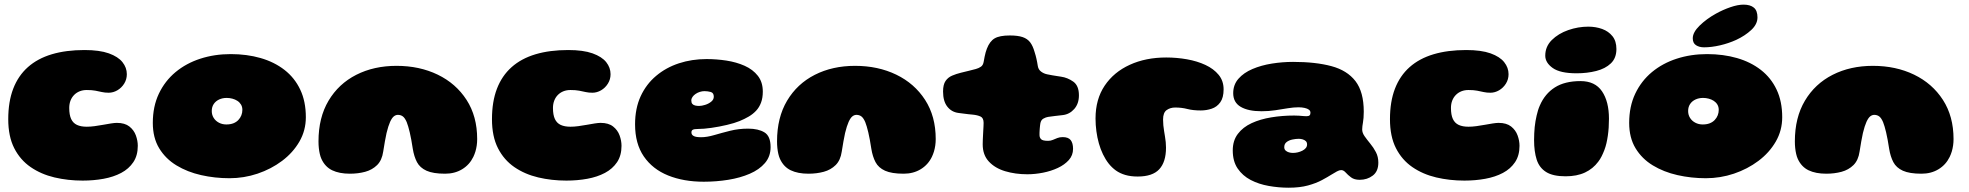

<svg xmlns="http://www.w3.org/2000/svg" viewBox="-20 -758 8718 850"><path d="M346 41.5Q280.5 41.5 221.2 27.5Q162 13.5 115.8 -18.2Q69.5 -50 43 -102Q16.5 -154 16.5 -230.5Q16.5 -308 38.5 -365.2Q60.5 -422.5 103.5 -460.8Q146.5 -499 209.5 -517.8Q272.5 -536.5 354 -536.5Q420.5 -536.5 461.8 -521.8Q503 -507 522.2 -482.8Q541.5 -458.5 541.5 -429.5Q541.5 -406.5 529.8 -387.8Q518 -369 499.5 -358.2Q481 -347.5 461 -347.5Q444.5 -347.5 431.2 -350.5Q418 -353.5 402.5 -356.5Q387 -359.5 364 -359.5Q347 -359.5 333 -354Q319 -348.5 308.5 -338Q298 -327.5 292.2 -312.8Q286.5 -298 286.5 -280Q286.5 -249.5 295 -231.2Q303.5 -213 320.8 -205Q338 -197 364 -197Q380 -197 398.8 -199.5Q417.5 -202 436.5 -205.5Q455.5 -209 471.5 -211.5Q487.5 -214 497.5 -214Q532.5 -214 552.8 -198Q573 -182 581.5 -158.5Q590 -135 590 -112.5Q590 -69.5 570.2 -40Q550.5 -10.5 516.5 7.5Q482.5 25.5 438.5 33.5Q394.5 41.5 346 41.5Z M996 31Q931 31 870.2 17.2Q809.5 3.5 761.2 -25.8Q713 -55 684.8 -101.5Q656.5 -148 656.5 -214Q656.5 -286.5 683.2 -343Q710 -399.5 757.2 -438.8Q804.5 -478 867 -498.2Q929.5 -518.5 1001.5 -518.5Q1073 -518.5 1133.8 -501Q1194.5 -483.5 1239.5 -448.5Q1284.5 -413.5 1309.2 -361.2Q1334 -309 1334 -239Q1334 -180.5 1305.5 -131.2Q1277 -82 1228.8 -45.8Q1180.5 -9.5 1120.2 10.8Q1060 31 996 31ZM982 -207Q1000 -207 1013.2 -212.2Q1026.5 -217.5 1035.2 -226.8Q1044 -236 1048.5 -247.5Q1053 -259 1053 -271.5Q1053 -285 1047 -295Q1041 -305 1031 -311.5Q1021 -318 1008.8 -321.2Q996.5 -324.5 983.5 -324.5Q965 -324.5 950 -317.5Q935 -310.5 926.2 -297.5Q917.5 -284.5 917.5 -266.5Q917.5 -249.5 926 -236Q934.5 -222.5 949.2 -214.8Q964 -207 982 -207Z M1529 11Q1482 11 1450.5 -4.2Q1419 -19.5 1403 -54.5Q1398.5 -64.5 1395.8 -76.5Q1393 -88.5 1391.5 -102.5Q1390 -116.5 1390 -132Q1390 -237.5 1434.5 -312.2Q1479 -387 1557.2 -426.8Q1635.5 -466.5 1735.5 -466.5Q1837 -466.5 1917.8 -427.5Q1998.5 -388.5 2045.5 -315.8Q2092.5 -243 2092.5 -142.5Q2092.5 -127.5 2090.5 -113.8Q2088.5 -100 2084.8 -87.5Q2081 -75 2075.5 -63.5Q2058.5 -28.5 2026 -8.8Q1993.5 11 1950.5 11Q1897.5 11 1868.2 -2.2Q1839 -15.5 1826 -40.2Q1813 -65 1807.5 -99Q1804 -121 1800.8 -139.2Q1797.5 -157.5 1794 -172Q1790.5 -186.5 1787.2 -197.8Q1784 -209 1780.5 -217.5Q1772.5 -236 1763.2 -242.8Q1754 -249.5 1741.5 -249.5Q1732 -249.5 1723.5 -242.8Q1715 -236 1707 -218.5Q1703 -209.5 1699 -197.2Q1695 -185 1691.2 -168.8Q1687.5 -152.5 1684 -132.2Q1680.5 -112 1676.5 -87Q1671 -48.5 1649.5 -27.2Q1628 -6 1596.8 2.5Q1565.5 11 1529 11Z M2487.5 41.5Q2422 41.5 2362.8 27.5Q2303.5 13.5 2257.2 -18.2Q2211 -50 2184.5 -102Q2158 -154 2158 -230.5Q2158 -308 2180 -365.2Q2202 -422.5 2245 -460.8Q2288 -499 2351 -517.8Q2414 -536.5 2495.5 -536.5Q2562 -536.5 2603.2 -521.8Q2644.5 -507 2663.8 -482.8Q2683 -458.5 2683 -429.5Q2683 -406.5 2671.2 -387.8Q2659.5 -369 2641 -358.2Q2622.5 -347.5 2602.5 -347.5Q2586 -347.5 2572.8 -350.5Q2559.5 -353.5 2544 -356.5Q2528.5 -359.5 2505.5 -359.5Q2488.5 -359.5 2474.5 -354Q2460.5 -348.5 2450 -338Q2439.5 -327.5 2433.8 -312.8Q2428 -298 2428 -280Q2428 -249.5 2436.5 -231.2Q2445 -213 2462.2 -205Q2479.5 -197 2505.5 -197Q2521.5 -197 2540.2 -199.5Q2559 -202 2578 -205.5Q2597 -209 2613 -211.5Q2629 -214 2639 -214Q2674 -214 2694.2 -198Q2714.5 -182 2723 -158.5Q2731.5 -135 2731.5 -112.5Q2731.5 -69.5 2711.8 -40Q2692 -10.5 2658 7.5Q2624 25.5 2580 33.5Q2536 41.5 2487.5 41.5Z M3095.5 46.5Q3006.5 46.5 2937.8 18.8Q2869 -9 2830.2 -65.5Q2791.5 -122 2791.5 -207.5Q2791.5 -278 2816.2 -331.8Q2841 -385.5 2884.8 -422.2Q2928.5 -459 2985.8 -477.8Q3043 -496.5 3108 -496.5Q3152 -496.5 3196 -489.8Q3240 -483 3276.5 -466.8Q3313 -450.5 3335 -422.5Q3357 -394.5 3357 -352.5Q3357 -324.5 3349.2 -303.8Q3341.5 -283 3327.5 -268Q3313.5 -253 3294.8 -242Q3276 -231 3254 -222Q3232 -213 3198.2 -205Q3164.5 -197 3129.8 -192Q3095 -187 3069.5 -187Q3054 -187 3047.5 -183.8Q3041 -180.5 3041 -172Q3041 -167 3043.2 -163Q3045.5 -159 3050 -156.5Q3055.5 -153 3064.2 -151.8Q3073 -150.5 3084 -150.5Q3109.5 -150.5 3142 -160Q3174.5 -169.5 3212.2 -179Q3250 -188.5 3292 -188.5Q3337 -188.5 3364.2 -172Q3391.5 -155.5 3391.5 -106.5Q3391.5 -65.5 3366.5 -36.2Q3341.5 -7 3299.2 11.2Q3257 29.5 3204 38Q3151 46.5 3095.5 46.5ZM3075 -289Q3086.5 -289 3101.8 -293.8Q3117 -298.5 3128.5 -307.8Q3140 -317 3140 -330Q3140 -347 3126.5 -350.8Q3113 -354.5 3098.5 -354.5Q3088.5 -354.5 3078.2 -351.2Q3068 -348 3059.5 -342.2Q3051 -336.5 3045.8 -329Q3040.5 -321.5 3040.5 -313Q3040.5 -303 3045.2 -297.8Q3050 -292.5 3058 -290.8Q3066 -289 3075 -289Z M3559 11Q3512 11 3480.5 -4.2Q3449 -19.5 3433 -54.5Q3428.5 -64.5 3425.8 -76.5Q3423 -88.5 3421.5 -102.5Q3420 -116.5 3420 -132Q3420 -237.5 3464.5 -312.2Q3509 -387 3587.2 -426.8Q3665.5 -466.5 3765.5 -466.5Q3867 -466.5 3947.8 -427.5Q4028.5 -388.5 4075.5 -315.8Q4122.5 -243 4122.5 -142.5Q4122.5 -127.5 4120.5 -113.8Q4118.5 -100 4114.8 -87.5Q4111 -75 4105.5 -63.5Q4088.5 -28.5 4056 -8.8Q4023.5 11 3980.5 11Q3927.5 11 3898.2 -2.2Q3869 -15.5 3856 -40.2Q3843 -65 3837.5 -99Q3834 -121 3830.8 -139.2Q3827.5 -157.5 3824 -172Q3820.5 -186.5 3817.2 -197.8Q3814 -209 3810.5 -217.5Q3802.5 -236 3793.2 -242.8Q3784 -249.5 3771.5 -249.5Q3762 -249.5 3753.5 -242.8Q3745 -236 3737 -218.5Q3733 -209.5 3729 -197.2Q3725 -185 3721.2 -168.8Q3717.5 -152.5 3714 -132.2Q3710.5 -112 3706.5 -87Q3701 -48.5 3679.5 -27.2Q3658 -6 3626.8 2.5Q3595.5 11 3559 11Z M4528 13.5Q4475 13.5 4430 0Q4385 -13.5 4357.8 -42.8Q4330.5 -72 4330.5 -119Q4330.5 -129 4331 -139.5Q4331.5 -150 4332 -160.2Q4332.5 -170.5 4333 -180Q4333.5 -189.5 4334 -198.2Q4334.5 -207 4334.5 -214Q4334.5 -236 4320.8 -242.2Q4307 -248.5 4286.5 -250.5Q4276 -251.5 4266.2 -252.5Q4256.5 -253.5 4246.2 -255Q4236 -256.5 4223 -258Q4192.5 -262 4173.8 -286Q4155 -310 4155 -353Q4155 -383.5 4166 -399.5Q4177 -415.5 4195.2 -423.2Q4213.5 -431 4234 -436Q4253 -440.5 4270 -444.8Q4287 -449 4300 -452.5Q4313 -456 4322.8 -462.8Q4332.5 -469.5 4335 -485.5Q4337 -497 4339 -507Q4341 -517 4343.5 -526Q4346 -535 4349 -542.5Q4361.5 -575 4383.2 -588Q4405 -601 4450.5 -601Q4486 -601 4507.2 -593.8Q4528.5 -586.5 4540.5 -570.8Q4552.5 -555 4560 -528.5Q4563 -519 4565 -511.8Q4567 -504.5 4568.5 -497.5Q4570 -490.5 4571.5 -483Q4573 -475.5 4574.5 -465.5Q4577 -450 4589 -441Q4601 -432 4616 -429Q4628.5 -426.5 4637.8 -424.8Q4647 -423 4656.2 -421.8Q4665.5 -420.5 4677.5 -418.5Q4706 -414.5 4731.2 -396.8Q4756.5 -379 4756.5 -336Q4756.5 -299 4735.8 -275.5Q4715 -252 4685 -248.5Q4668 -246.5 4650.2 -244.5Q4632.5 -242.5 4620 -240.5Q4610 -239 4599 -232.8Q4588 -226.5 4585.5 -210.5Q4585 -205.5 4584.2 -200.5Q4583.5 -195.5 4583.2 -190.5Q4583 -185.5 4582.5 -180.5Q4582 -175.5 4582 -170.5Q4582 -165.5 4582 -160Q4582 -149 4589 -141.8Q4596 -134.5 4620 -134.5Q4631.5 -134.5 4641.2 -138.8Q4651 -143 4661.2 -147Q4671.5 -151 4684.5 -151Q4709.5 -151 4720 -137.8Q4730.5 -124.5 4730.5 -99Q4730.5 -70.5 4711.8 -49.5Q4693 -28.5 4663 -14.5Q4633 -0.5 4597.5 6.5Q4562 13.5 4528 13.5Z M5016.5 23.5Q4985.5 23.5 4961.8 16.5Q4938 9.5 4920.2 -3.2Q4902.5 -16 4888.5 -33.5Q4874 -52 4863 -74.8Q4852 -97.5 4844.8 -123.2Q4837.5 -149 4833.8 -177Q4830 -205 4830 -233.5Q4830 -318.5 4870.5 -378.8Q4911 -439 4981.8 -471.2Q5052.5 -503.5 5143 -503.5Q5189.5 -503.5 5234.8 -495.5Q5280 -487.5 5316.5 -470.5Q5353 -453.5 5375 -426.8Q5397 -400 5397 -362.5Q5397 -325.5 5382.2 -305Q5367.5 -284.5 5344.2 -276.8Q5321 -269 5296 -269Q5261.5 -269 5236.5 -275.5Q5211.5 -282 5182.5 -282Q5161 -282 5145 -270.8Q5129 -259.5 5129 -229Q5129 -216 5130.2 -203.2Q5131.5 -190.5 5133.5 -178.2Q5135.5 -166 5137.5 -153.5Q5139.5 -141 5140.8 -129Q5142 -117 5142 -104.5Q5142 -41 5112.2 -8.8Q5082.5 23.5 5016.5 23.5Z M5685 73Q5641 73 5597 65.2Q5553 57.5 5517 38.8Q5481 20 5459.2 -12Q5437.5 -44 5437.5 -92Q5437.5 -135.5 5460 -165.2Q5482.5 -195 5521 -212.8Q5559.5 -230.5 5608.2 -238.5Q5657 -246.5 5709.5 -246.5Q5720.5 -246.5 5731 -245.8Q5741.5 -245 5750.2 -244.2Q5759 -243.5 5763.5 -243.5Q5773.5 -243.5 5777.5 -247.2Q5781.5 -251 5781.5 -259Q5781.5 -262 5780.8 -264.2Q5780 -266.5 5778.5 -268.8Q5777 -271 5774.5 -272.5Q5768 -277.5 5755.8 -280.2Q5743.5 -283 5728.5 -283Q5707.5 -283 5681.5 -278.8Q5655.5 -274.5 5626.2 -270Q5597 -265.5 5565 -265.5Q5506 -265.5 5472.8 -285Q5439.5 -304.5 5439.5 -345.5Q5439.5 -383 5462.8 -409.5Q5486 -436 5524.8 -452.5Q5563.5 -469 5610.5 -476.5Q5657.5 -484 5704.5 -484Q5804.5 -484 5874.2 -465.2Q5944 -446.5 5980.8 -398.8Q6017.5 -351 6017.5 -263.5Q6017.5 -248 6016.5 -236.5Q6015.5 -225 6014 -216Q6012.5 -207 6011.5 -199.8Q6010.5 -192.5 6010.5 -185Q6010.5 -170 6021.2 -154.8Q6032 -139.5 6046.2 -122.2Q6060.5 -105 6071.2 -84.5Q6082 -64 6082 -38Q6082 0.5 6057.5 19.2Q6033 38 5999.5 38Q5975.5 38 5961.2 27.2Q5947 16.5 5937.5 5.8Q5928 -5 5917.5 -5Q5909.5 -5 5898.8 0.8Q5888 6.5 5874.5 15Q5858 25.5 5832.5 39.2Q5807 53 5770.8 63Q5734.5 73 5685 73ZM5704 -81Q5714.5 -81 5725.2 -83.5Q5736 -86 5745.5 -90.8Q5755 -95.5 5760.8 -102.5Q5766.5 -109.5 5766.5 -118.5Q5766.5 -128 5761 -133.2Q5755.5 -138.5 5747 -141Q5738.5 -143.5 5730 -143.5Q5716 -143.5 5701 -140.2Q5686 -137 5675.8 -129Q5665.5 -121 5665.5 -106.5Q5665.5 -97 5671.5 -91.5Q5677.5 -86 5686.2 -83.5Q5695 -81 5704 -81Z M6463 41.5Q6397.5 41.5 6338.2 27.5Q6279 13.5 6232.8 -18.2Q6186.5 -50 6160 -102Q6133.5 -154 6133.5 -230.5Q6133.5 -308 6155.5 -365.2Q6177.5 -422.5 6220.5 -460.8Q6263.5 -499 6326.5 -517.8Q6389.5 -536.5 6471 -536.5Q6537.5 -536.5 6578.8 -521.8Q6620 -507 6639.2 -482.8Q6658.5 -458.5 6658.5 -429.5Q6658.5 -406.5 6646.8 -387.8Q6635 -369 6616.5 -358.2Q6598 -347.5 6578 -347.5Q6561.5 -347.5 6548.2 -350.5Q6535 -353.5 6519.5 -356.5Q6504 -359.5 6481 -359.5Q6464 -359.5 6450 -354Q6436 -348.5 6425.5 -338Q6415 -327.5 6409.2 -312.8Q6403.5 -298 6403.5 -280Q6403.5 -249.5 6412 -231.2Q6420.5 -213 6437.8 -205Q6455 -197 6481 -197Q6497 -197 6515.8 -199.5Q6534.5 -202 6553.5 -205.5Q6572.5 -209 6588.5 -211.5Q6604.5 -214 6614.5 -214Q6649.5 -214 6669.8 -198Q6690 -182 6698.5 -158.5Q6707 -135 6707 -112.5Q6707 -69.5 6687.2 -40Q6667.5 -10.5 6633.5 7.5Q6599.5 25.5 6555.5 33.5Q6511.5 41.5 6463 41.5Z M6911 22.5Q6855 22.5 6824.8 3.5Q6794.5 -15.5 6783 -51.5Q6771.5 -87.5 6771.5 -138Q6771.5 -153 6772.2 -167.5Q6773 -182 6774.2 -195.5Q6775.5 -209 6777.8 -221.8Q6780 -234.5 6782.8 -246.5Q6785.5 -258.5 6789 -269.8Q6792.5 -281 6797 -291Q6819.5 -343 6863.5 -371Q6907.5 -399 6977 -399Q7041.5 -399 7072.2 -353.8Q7103 -308.5 7103 -232.5Q7103 -212.5 7101.8 -193.5Q7100.5 -174.5 7098 -157.2Q7095.5 -140 7091.8 -123.8Q7088 -107.5 7082.5 -93.2Q7077 -79 7070.5 -66Q7064 -53 7055.5 -42Q7032.5 -11 6996.8 5.8Q6961 22.5 6911 22.5ZM6959.5 -433.5Q6887 -433.5 6854 -457Q6821 -480.5 6821 -511.5Q6821 -552 6850 -580.8Q6879 -609.5 6922.8 -624.8Q6966.5 -640 7011.5 -640Q7044.5 -640 7072.8 -629.8Q7101 -619.5 7118.5 -597.8Q7136 -576 7136 -541Q7136 -501 7111.5 -477.5Q7087 -454 7046.8 -443.8Q7006.5 -433.5 6959.5 -433.5Z M7532 31Q7467 31 7406.2 17.2Q7345.5 3.5 7297.2 -25.8Q7249 -55 7220.8 -101.5Q7192.5 -148 7192.5 -214Q7192.5 -286.5 7219.2 -343Q7246 -399.5 7293.2 -438.8Q7340.5 -478 7403 -498.2Q7465.5 -518.5 7537.5 -518.5Q7609 -518.5 7669.8 -501Q7730.5 -483.5 7775.5 -448.5Q7820.5 -413.5 7845.2 -361.2Q7870 -309 7870 -239Q7870 -180.5 7841.5 -131.2Q7813 -82 7764.8 -45.8Q7716.5 -9.5 7656.2 10.8Q7596 31 7532 31ZM7518 -207Q7536 -207 7549.2 -212.2Q7562.5 -217.5 7571.2 -226.8Q7580 -236 7584.5 -247.5Q7589 -259 7589 -271.5Q7589 -285 7583 -295Q7577 -305 7567 -311.5Q7557 -318 7544.8 -321.2Q7532.5 -324.5 7519.5 -324.5Q7501 -324.5 7486 -317.5Q7471 -310.5 7462.2 -297.5Q7453.5 -284.5 7453.5 -266.5Q7453.5 -249.5 7462 -236Q7470.5 -222.5 7485.2 -214.8Q7500 -207 7518 -207ZM7524 -548.5Q7503 -548.5 7488.5 -557.8Q7474 -567 7474 -588.5Q7474 -615 7504.5 -644.8Q7535 -674.5 7576.5 -697.5Q7608 -715 7640.8 -726.2Q7673.5 -737.5 7699 -737.5Q7728.5 -737.5 7744.5 -724.2Q7760.5 -711 7760.5 -681Q7760.5 -651 7733.2 -625.5Q7706 -600 7666.5 -581.5Q7632.5 -566 7594.5 -557.2Q7556.5 -548.5 7524 -548.5Z M8065 11Q8018 11 7986.5 -4.2Q7955 -19.5 7939 -54.5Q7934.5 -64.5 7931.8 -76.5Q7929 -88.5 7927.5 -102.5Q7926 -116.5 7926 -132Q7926 -237.5 7970.5 -312.2Q8015 -387 8093.2 -426.8Q8171.5 -466.5 8271.5 -466.5Q8373 -466.5 8453.8 -427.5Q8534.5 -388.5 8581.5 -315.8Q8628.5 -243 8628.5 -142.5Q8628.5 -127.5 8626.5 -113.8Q8624.5 -100 8620.8 -87.5Q8617 -75 8611.5 -63.5Q8594.5 -28.5 8562 -8.8Q8529.5 11 8486.5 11Q8433.5 11 8404.2 -2.2Q8375 -15.5 8362 -40.2Q8349 -65 8343.5 -99Q8340 -121 8336.8 -139.2Q8333.5 -157.5 8330 -172Q8326.5 -186.5 8323.2 -197.8Q8320 -209 8316.5 -217.5Q8308.5 -236 8299.2 -242.8Q8290 -249.5 8277.5 -249.5Q8268 -249.5 8259.5 -242.8Q8251 -236 8243 -218.5Q8239 -209.5 8235 -197.2Q8231 -185 8227.2 -168.8Q8223.5 -152.5 8220 -132.2Q8216.5 -112 8212.5 -87Q8207 -48.5 8185.5 -27.2Q8164 -6 8132.8 2.5Q8101.5 11 8065 11Z"/></svg>

Font: Gluten Thin Black
Style: Regular
Weight: 900
Version: Version 1.300